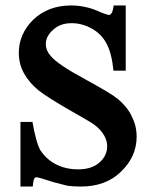

<svg xmlns="http://www.w3.org/2000/svg" viewBox="-20 -683 574 704"><path d="M441 -663V-424H396Q390 -487 370.5 -523.5Q351 -560 315 -579Q281 -598 242 -598Q200 -598 174 -573Q148 -550 148 -521Q148 -498 165 -479Q189 -448 293 -392Q335 -369 365.5 -351Q396 -333 411 -321Q428 -307 441.5 -290.5Q455 -274 463 -257L462 -258Q481 -223 481 -182Q481 -108 423 -53Q368 1 276 1Q249 1 227 -2L184 -13Q179 -14 175 -15.5Q171 -17 167 -18Q122 -33 113 -33Q108 -33 105 -26.5Q102 -20 100 1H55V-236H99Q112 -160 129 -130V-131Q149 -100 184 -81Q221 -62 267 -62Q316 -62 344.5 -87Q373 -112 373 -147Q373 -167 361.5 -187Q350 -207 328 -224Q319 -231 295 -245Q271 -259 234 -280Q194 -303 166.5 -320.5Q139 -338 122 -351Q87 -380 68 -414Q49 -448 49 -489Q49 -559 103 -612Q158 -663 241 -663Q267 -663 294.5 -657Q322 -651 349 -638Q360 -634 368.5 -631Q377 -628 380 -628Q385 -628 389.5 -635.5Q394 -643 397 -663Z"/></svg>

Font: New Athena Unicode
Style: Bold
Weight: 700
Designer: J. Rusten 1997; rev. by R. Hancock 2001, 2002, rev. by D. Mastronarde 2002-2021
Foundry: Society for Classical Studies (formerly American Philological Association)
Version: Version 5.008